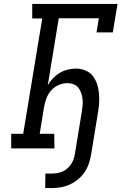

<svg xmlns="http://www.w3.org/2000/svg" viewBox="-20 -755 640 977"><path d="M210 202 211 128H247Q267 128 287 122Q307 116 323 102Q339 88 348.5 68.5Q358 49 361 29L396 -185Q399 -202 400.5 -218.5Q402 -235 400 -251Q398 -267 393 -282Q388 -297 378.5 -309Q369 -321 353.5 -326.5Q338 -332 322 -332Q300 -332 277.5 -322Q255 -312 239.5 -294Q224 -276 216 -254Q208 -232 204 -210L182 -74H256L257 0H37V-74H98L195 -661H144V-735H578L554 -590H471L483 -662H279L223 -321Q234 -340 249 -356Q264 -372 283 -383.5Q302 -395 323.5 -400.5Q345 -406 365 -406Q391 -406 414.5 -396.5Q438 -387 452.5 -368Q467 -349 474.5 -325.5Q482 -302 484 -276.5Q486 -251 484 -225Q482 -199 477 -173L444 29Q440 52 433 74.5Q426 97 412.5 118Q399 139 379.5 155.5Q360 172 338 182.5Q316 193 292.5 197.5Q269 202 246 202Z"/></svg>

Font: Iosevka Plex Etoile
Style: Italic
Weight: 400
Italic angle: -9°
Designer: Belleve Invis
Foundry: Belleve Invis
Version: Version 25.1.1; ttfautohint (v1.8.4)